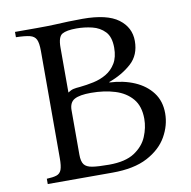

<svg xmlns="http://www.w3.org/2000/svg" viewBox="-76 -746 816 821"><g transform="rotate(-10 331.5 -335.0)"><path d="M66 0V-23Q93 -24 108.5 -29Q124 -34 130 -50Q136 -66 136 -100V-565Q136 -600 128.5 -615.5Q121 -631 101 -636Q81 -641 41 -642V-665H136Q185 -665 216 -666.5Q247 -668 273.5 -669Q300 -670 335 -670Q441 -670 490 -633.5Q539 -597 539 -538Q539 -477 499 -441Q459 -405 401 -384V-382Q462 -379 509.5 -358.5Q557 -338 585 -301Q613 -264 613 -211Q613 -159 585.5 -110.5Q558 -62 499.5 -31Q441 0 347 0ZM221 -370Q234 -379 245.5 -381.5Q257 -384 273 -385Q303 -388 333.5 -394.5Q364 -401 389.5 -416Q415 -431 431 -457.5Q447 -484 447 -525Q447 -572 425 -595Q403 -618 370 -626Q337 -634 302 -634Q259 -634 240 -623Q221 -612 221 -565ZM339 -36Q410 -36 449.5 -62Q489 -88 505 -126.5Q521 -165 521 -203Q521 -258 493.5 -290.5Q466 -323 419.5 -337.5Q373 -352 315 -352Q266 -352 243.5 -339.5Q221 -327 221 -293V-100Q221 -71 231 -57.5Q241 -44 266.5 -40Q292 -36 339 -36Z"/></g></svg>

Font: Bona Nova SC
Style: Regular
Weight: 400
Designer: Mateusz Machalski
Foundry: Capitalics
Version: Version 4.001; ttfautohint (v1.8.4.7-5d5b)